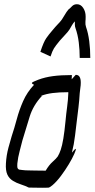

<svg xmlns="http://www.w3.org/2000/svg" viewBox="-20 -866 447 908"><path d="M339 -512Q362 -512 362 -475Q362 -462 360 -450.5Q358 -439 357 -425Q355 -391 351 -357.5Q347 -324 343 -292Q340 -268 335 -225.5Q330 -183 320 -144Q337 -165 338.5 -161.5Q340 -158 331 -137.5Q322 -117 305.5 -89.5Q289 -62 268.5 -34.5Q248 -7 228 10Q215 21 208.5 21.5Q202 22 183 22Q163 22 140 21.5Q117 21 116 21Q100 13 78.5 6Q57 -1 41 -11Q23 -22 14.5 -41Q6 -60 8 -93Q10 -131 20 -168Q30 -205 35 -221Q48 -260 59.5 -303Q71 -346 89.5 -388Q108 -430 141 -465Q128 -471 131.5 -475Q135 -479 161 -489Q193 -501 230.5 -506Q268 -511 318 -511H320L319 -491L338 -512ZM122 -60Q123 -60 146.5 -59.5Q170 -59 190 -59H196Q212 -86 229 -101Q246 -116 253 -126Q261 -139 267.5 -158.5Q274 -178 279.5 -210.5Q285 -243 290 -295Q293 -328 297.5 -361Q302 -394 303 -425Q303 -428 303 -430Q260 -430 229 -426Q198 -422 175 -413L177 -412H178Q137 -368 120.5 -315Q104 -262 86 -202Q81 -181 73 -151.5Q65 -122 62 -93Q61 -78 62.5 -72.5Q64 -67 70 -64Q72 -64 85 -62Q98 -60 122 -60ZM407 -592H357Q357 -629 352.5 -665.5Q348 -702 337 -733Q334 -741 334 -749Q334 -757 334 -765Q327 -758 320.5 -747Q314 -736 309 -727Q302 -716 288.5 -702Q275 -688 263 -674Q243 -650 235 -637Q227 -624 219 -599L171 -621Q186 -667 198.5 -685Q211 -703 225 -719Q244 -742 253.5 -751.5Q263 -761 269 -769Q272 -772 279 -784Q286 -796 294.5 -809Q303 -822 310 -826Q312 -828 321 -837Q330 -846 344 -846Q362 -846 373.5 -828.5Q385 -811 385 -788Q385 -769 385 -768.5Q385 -768 384 -785Q385 -773 384 -761.5Q383 -750 387 -738Q397 -710 402 -671.5Q407 -633 407 -592Z"/></svg>

Font: Syne
Style: Italic
Weight: 400
Italic angle: -9°
Designer: Lucas Descroix
Foundry: Bonjour Monde
Version: Version 2.000; ttfautohint (v1.8.3)